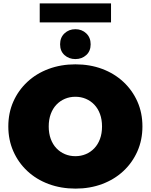

<svg xmlns="http://www.w3.org/2000/svg" viewBox="-20 -1095 888 1131"><path d="M425 16Q339 16 266.5 -11Q194 -38 141 -87.5Q88 -137 58.5 -204Q29 -271 29 -350Q29 -430 58.5 -496.5Q88 -563 141 -612.5Q194 -662 266.5 -689Q339 -716 424 -716Q510 -716 582 -689Q654 -662 707 -612.5Q760 -563 789.5 -496.5Q819 -430 819 -350Q819 -271 789.5 -204Q760 -137 707 -87.5Q654 -38 582 -11Q510 16 425 16ZM424 -175Q457 -175 485.5 -187Q514 -199 535.5 -221.5Q557 -244 569 -276.5Q581 -309 581 -350Q581 -391 569 -423.5Q557 -456 535.5 -478.5Q514 -501 485.5 -513Q457 -525 424 -525Q391 -525 362.5 -513Q334 -501 312.5 -478.5Q291 -456 279 -423.5Q267 -391 267 -350Q267 -309 279 -276.5Q291 -244 312.5 -221.5Q334 -199 362.5 -187Q391 -175 424 -175ZM424 -747Q386 -747 360 -770.5Q334 -794 334 -834Q334 -874 360 -898.5Q386 -923 424 -923Q462 -923 488 -898.5Q514 -874 514 -834Q514 -794 488 -770.5Q462 -747 424 -747ZM214 -963V-1075H634V-963Z"/></svg>

Font: Montserrat Thin Black
Style: Regular
Weight: 900
Version: Version 9.000